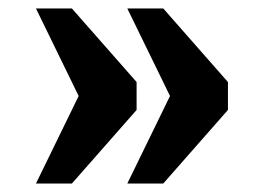

<svg xmlns="http://www.w3.org/2000/svg" viewBox="-20 -497 623 454"><path d="M281 -63 382 -270 281 -477H366L519 -303V-237L366 -63ZM65 -63 166 -270 65 -477H150L303 -303V-237L150 -63Z"/></svg>

Font: Noto Serif Tibetan Black
Style: Regular
Weight: 900
Version: Version 2.103